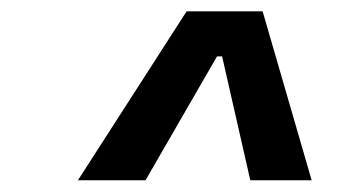

<svg xmlns="http://www.w3.org/2000/svg" viewBox="-20 -713 626 333"><path d="M115.2 -400.4 303.7 -693.4H435.5L520.5 -400.4H414.1L365.2 -615.2H356.4L232.4 -400.4Z"/></svg>

Font: CaskaydiaCove NFP
Style: Italic
Weight: 400
Italic angle: -10°
Designer: Aaron Bell
Foundry: Saja Typeworks
Version: Version 2111.001; VTT 6.35;Nerd Fonts 3.1.1